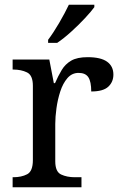

<svg xmlns="http://www.w3.org/2000/svg" viewBox="-20 -786 511 806"><path d="M33 0V-42H36Q70 -42 94 -54.5Q118 -67 118 -114V-426Q118 -470 93.5 -482Q69 -494 36 -494H33V-536H187L206 -437H211Q224 -467 239 -492Q254 -517 279 -531.5Q304 -546 348 -546Q403 -546 429.5 -527Q456 -508 456 -473Q456 -442 434.5 -422Q413 -402 363 -402Q363 -443 351 -461.5Q339 -480 310 -480Q282 -480 263 -458Q244 -436 233 -402Q222 -368 217 -331.5Q212 -295 212 -266V-109Q212 -65 236.5 -53.5Q261 -42 294 -42H322V0ZM182 -619Q204 -648 228.5 -690Q253 -732 269 -766H376V-756Q364 -739 337 -710Q310 -681 278.5 -652.5Q247 -624 220 -606H182Z"/></svg>

Font: Noto Serif Ahom
Style: Regular
Weight: 400
Designer: Monotype Design Team
Foundry: Monotype Imaging Inc.
Version: Version 2.007; ttfautohint (v1.8.4.7-5d5b)